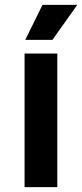

<svg xmlns="http://www.w3.org/2000/svg" viewBox="-20 -770 338 790"><path d="M297.9 -750 195.8 -606H84L154.8 -750ZM215.8 -549.8V0H81.1V-549.8Z"/></svg>

Font: Stilu SemiBold
Style: Regular
Weight: 600
Designer: Genilson Lima Santos
Foundry: Genilson Lima Santos
Version: Version 1.200;PS 001.200;hotconv 1.0.88;makeotf.lib2.5.64775